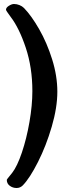

<svg xmlns="http://www.w3.org/2000/svg" viewBox="-20 -726 342 961"><path d="M14 174Q14 172 26.5 157Q39 142 41 139Q66 107 89.5 37.5Q113 -32 127.5 -115.5Q142 -199 142 -270Q142 -388 109 -487Q76 -586 33 -642Q10 -673 10 -677Q10 -688 24.5 -697Q39 -706 50 -706Q64 -706 77.5 -700.5Q91 -695 100 -686Q137 -648 176 -580Q215 -512 241 -429Q267 -346 267 -267Q267 -188 239 -92Q211 4 170 85Q129 166 94 202Q81 215 63 215Q44 215 29 204Q14 193 14 174Z"/></svg>

Font: EB Garamond ExtraBold
Style: Regular
Weight: 800
Designer: Georg Duffner and Octavio Pardo
Foundry: Georg Duffner
Version: Version 1.000